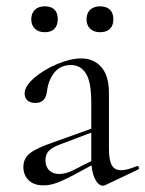

<svg xmlns="http://www.w3.org/2000/svg" viewBox="-20 -580 460 608"><path d="M306 8Q291 8 280 -15Q269 -38 269 -76V-255Q269 -321 252 -347.5Q235 -374 205 -374Q171 -374 152 -350Q133 -326 129 -292Q125 -254 92 -254Q76 -254 67 -262Q58 -270 58 -284Q58 -307 88 -333Q118 -359 160.5 -377Q203 -395 237 -395Q277 -395 301 -367.5Q325 -340 325 -285V-108Q325 -73 334 -57Q343 -41 363 -41Q383 -41 413 -54H415Q419 -54 420 -49.5Q421 -45 417 -43L314 6Q310 8 306 8ZM54 -51Q54 -78 74.5 -94.5Q95 -111 148 -129L279 -176L282 -165L166 -121Q143 -112 133.5 -101Q124 -90 124 -73Q124 -52 136 -40.5Q148 -29 167 -29Q186 -29 208 -39L293 -82L295 -70L208 -23Q177 -7 157 0Q137 7 118 7Q87 7 70.5 -9.5Q54 -26 54 -51ZM79 -519Q79 -538 90.5 -549Q102 -560 122 -560Q142 -560 152.5 -549.5Q163 -539 163 -519Q163 -500 152.5 -489Q142 -478 122 -478Q102 -478 90.5 -489Q79 -500 79 -519ZM254 -519Q254 -538 265.5 -549Q277 -560 297 -560Q317 -560 328 -549.5Q339 -539 339 -519Q339 -499 328 -488.5Q317 -478 297 -478Q277 -478 265.5 -489Q254 -500 254 -519Z"/></svg>

Font: Cormorant
Style: Regular
Weight: 400
Designer: Christian Thalmann (Catharsis Fonts)
Foundry: Catharsis Fonts
Version: Version 4.000